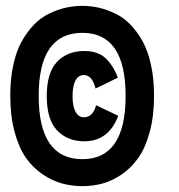

<svg xmlns="http://www.w3.org/2000/svg" viewBox="-20 -676 610 655"><path d="M15 -349Q15 -406.5 25.2 -454Q35.5 -501.5 53.8 -534.2Q72 -567 95.2 -591.2Q118.5 -615.5 146.8 -629.2Q175 -643 203.2 -649.5Q231.5 -656 261 -656Q290.5 -656 318.2 -649.5Q346 -643 374.2 -629.2Q402.5 -615.5 425.8 -591.2Q449 -567 467 -534.2Q485 -501.5 495.2 -454Q505.5 -406.5 505.5 -349Q505.5 -280.5 490.8 -226Q476 -171.5 452 -137.5Q428 -103.5 395.5 -81.2Q363 -59 330 -50Q297 -41 261 -41Q225 -41 191.8 -50Q158.5 -59 125.5 -81.2Q92.5 -103.5 68.5 -137.5Q44.5 -171.5 29.8 -225.8Q15 -280 15 -349ZM261 -133Q408.5 -133 408.5 -349Q408.5 -564 261 -564Q112 -564 112 -349Q112 -133 261 -133ZM383.5 -281Q350.5 -194 267.5 -194Q210 -194 174.8 -231.2Q139.5 -268.5 139.5 -348Q139.5 -428 174.5 -465Q209.5 -502 267.5 -502Q314.5 -502 340.8 -476.8Q367 -451.5 382 -411L306 -374Q294.5 -420 266 -420Q247.5 -420 237.5 -401.2Q227.5 -382.5 227.5 -348Q227.5 -314 237.5 -295Q247.5 -276 266 -276Q283 -276 293.5 -287.8Q304 -299.5 307.5 -317Z"/></svg>

Font: League Mono Narrow ExtraBold
Style: Regular
Weight: 800
Width: 3
Designer: Tyler Finck
Foundry: The League of Moveable Type / Tyler Finck
Version: Version 2.210